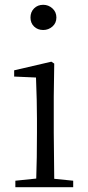

<svg xmlns="http://www.w3.org/2000/svg" viewBox="-20 -780 368 800"><path d="M107 -707Q107 -730 122 -745Q137 -760 160 -760Q182 -760 198.5 -745Q215 -730 215 -707Q215 -684 198.5 -669.5Q182 -655 160 -655Q137 -655 122 -669.5Q107 -684 107 -707ZM44 -27 131 -36Q134 -119 134 -227V-285Q134 -357 130 -457L39 -461V-487L194 -523L206 -515L204 -378V-227L206 -35L285 -27V0H44Z"/></svg>

Font: GL-CurulMinamoto Light
Style: Regular
Weight: 300
Designer: Eunice (kana); Ryoko NISHIZUKA 西塚涼子 (ideographs); Frank Grießhammer (Latin, Greek & Cyrillic); Wenlong ZHANG
Foundry: Gutenberg Labo; Adobe
Version: Version 1.002